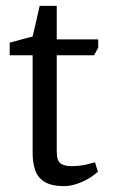

<svg xmlns="http://www.w3.org/2000/svg" viewBox="-20 -629 383 653"><path d="M199 4Q156 4 132.5 -10Q109 -24 100 -49.5Q91 -75 91 -107V-441H13V-484L91 -505L115 -609H173V-495H314V-467L300 -441H173V-114Q173 -83 185.5 -73.5Q198 -64 223 -64Q251 -64 274 -69.5Q297 -75 303 -77L313 -45Q289 -23 257 -9.5Q225 4 199 4Z"/></svg>

Font: Faustina Light
Style: Regular
Weight: 400
Version: Version 1.200